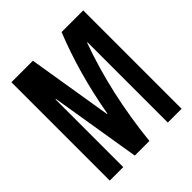

<svg xmlns="http://www.w3.org/2000/svg" viewBox="-190 -833 966 966"><g transform="rotate(-45 293.0 -350.0)"><path d="M41 -700H194L268 -247H271Q313 -488 398 -700H552V0H454V-571H451Q403 -439 371 -296Q339 -153 323 0H219L140 -482H137V0H41Z"/></g></svg>

Font: Booming Bebas 2
Style: Regular
Weight: 400
Designer: Ryoichi Tsunekawa
Foundry: Ryoichi Tsunekawa
Version: Version 2.000